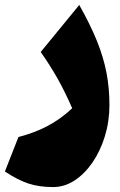

<svg xmlns="http://www.w3.org/2000/svg" viewBox="-20 -468 489 783"><path d="M426.3 -39.1Q426.3 27.3 407.7 87.6Q389.2 147.9 357.2 194.6Q325.2 241.2 283.9 268.1Q242.7 294.9 196.8 294.9Q140.6 294.9 96.9 280.8Q53.2 266.6 0 231.4L55.2 90.8Q122.6 73.2 174.8 45.4Q227.1 17.6 274.4 -26.4Q246.1 -91.8 215.1 -147Q184.1 -202.1 146 -255.9L303.2 -447.8Q348.6 -367.2 375.5 -300.5Q402.3 -233.9 414.3 -171.1Q426.3 -108.4 426.3 -39.1Z"/></svg>

Font: Pinar DS1 Black
Style: Regular
Weight: 900
Designer: Amin Abedi
Version: Version 3.000